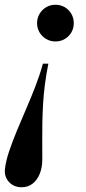

<svg xmlns="http://www.w3.org/2000/svg" viewBox="-26 -550 364 808"><path d="M65 238Q32 238 11.5 215.5Q-9 193 -5 160Q-1 126 12.8 85.5Q26.5 45 45.2 -0.2Q64 -45.5 84.5 -92.8Q105 -140 123.5 -188Q142 -236 154.5 -282H177.5Q168.5 -237 163 -194.5Q157.5 -152 155.2 -111.5Q153 -71 152.2 -32Q151.5 7 151.8 45Q152 83 152 121Q152 153.5 141.8 180Q131.5 206.5 112 222.2Q92.5 238 65 238ZM207.5 -375.5Q186 -375.5 168.5 -385.8Q151 -396 140.5 -413.5Q130 -431 130 -452.5Q130 -474 140.5 -491.8Q151 -509.5 168.5 -519.8Q186 -530 207.5 -530Q229 -530 246.5 -519.8Q264 -509.5 274.2 -491.8Q284.5 -474 284.5 -452.5Q284.5 -431 274.2 -413.5Q264 -396 246.5 -385.8Q229 -375.5 207.5 -375.5Z"/></svg>

Font: Bodoni Moda 9pt SemiBold
Style: Italic
Weight: 600
Italic angle: -13°
Designer: Owen Earl
Foundry: indestructible type
Version: Version 2.004